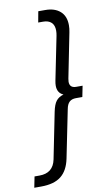

<svg xmlns="http://www.w3.org/2000/svg" viewBox="-171 -793 608 1038"><g transform="rotate(-10 132.5 -274.0)"><path d="M283 -304 271 -244H236Q213 -244 200 -232Q187 -220 182 -193L129 69Q116 133 77.5 163.5Q39 194 -32 194H-70L-58 134H-31Q44 134 59 62L110 -192Q118 -231 132 -249Q146 -267 173 -275Q140 -289 140 -329Q140 -341 143 -356L191 -594Q194 -609 194 -622Q194 -652 178 -667Q162 -682 133 -682H106L117 -742H155Q207 -742 237 -715.5Q267 -689 267 -639Q267 -620 263 -601L214 -355Q212 -343 212 -338Q212 -304 248 -304Z"/></g></svg>

Font: Idrija
Style: Italic
Weight: 400
Italic angle: -11.3°
Designer: Julieta Ulanovsky
Foundry: Julieta Ulanovsky
Version: Version 7.200